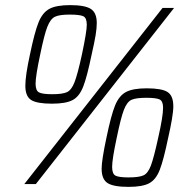

<svg xmlns="http://www.w3.org/2000/svg" viewBox="-20 -719 753 750"><path d="M79 -384Q79 -424 97 -506Q115 -593 130.5 -631.5Q146 -670 173 -684.5Q200 -699 254 -699Q312 -699 335 -684Q358 -669 358 -629Q358 -609 353.5 -581.5Q349 -554 338 -506Q320 -419 305 -380.5Q290 -342 263.5 -328Q237 -314 183 -314Q124 -314 101.5 -328.5Q79 -343 79 -384ZM75 0 615 -688H660L120 0ZM300 -506Q319 -596 319 -622Q319 -649 305.5 -655.5Q292 -662 252 -662Q212 -662 194.5 -653.5Q177 -645 165 -614.5Q153 -584 137 -506Q119 -422 119 -392Q119 -365 132.5 -358Q146 -351 184 -351Q224 -351 241.5 -359Q259 -367 271 -397.5Q283 -428 300 -506ZM377 -60Q377 -93 396 -182Q414 -269 429.5 -307Q445 -345 472 -359.5Q499 -374 553 -374Q612 -374 634.5 -359.5Q657 -345 657 -304Q657 -285 651.5 -252.5Q646 -220 637 -181Q619 -94 604 -55.5Q589 -17 562.5 -3Q536 11 482 11Q423 11 400 -4Q377 -19 377 -60ZM598 -181Q617 -264 617 -298Q617 -324 603.5 -330.5Q590 -337 551 -337Q511 -337 493.5 -329Q476 -321 464 -290Q452 -259 436 -181Q418 -97 418 -67Q418 -40 431 -33Q444 -26 482 -26Q523 -26 540.5 -34Q558 -42 569.5 -72.5Q581 -103 598 -181Z"/></svg>

Font: Saira Semi Condensed ExtraLight
Style: Italic
Weight: 200
Width: 4
Italic angle: -12°
Designer: Hector Gatti with collaboration of the Omnibus-Type team
Foundry: Omnibus-Type
Version: Version 1.001; ttfautohint (v1.8)